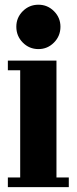

<svg xmlns="http://www.w3.org/2000/svg" viewBox="-20 -774 318 794"><path d="M139 -571Q101 -571 74.2 -598Q47.5 -625 47.5 -663.5Q47.5 -701 74.2 -727.8Q101 -754.5 139 -754.5Q176.5 -754.5 203.2 -727.8Q230 -701 230 -663.5Q230 -625 203.2 -598Q176.5 -571 139 -571ZM12.5 0V-40H63.5V-483.5H12.5V-523.5H213.5V-40H264.5V0Z"/></svg>

Font: Imbue 10pt Black
Style: Regular
Weight: 900
Designer: Tyler Finck
Foundry: Etcetera Type Company
Version: Version 1.102; ttfautohint (v1.8.3)